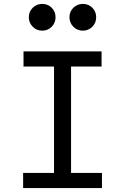

<svg xmlns="http://www.w3.org/2000/svg" viewBox="-20 -963 640 983"><path d="M98.4 0H502V-77.6H343.8V-622.4H500V-700H100.4V-622.4H256.6V-77.6H98.4ZM127.6 -874.6Q127.6 -846.2 147.6 -826.1Q167.6 -806 196 -806Q225 -806 244.7 -826.1Q264.4 -846.2 264.4 -874.6Q264.4 -903.6 244.7 -923.3Q225 -943 196 -943Q167.6 -943 147.6 -923.3Q127.6 -903.6 127.6 -874.6ZM335.6 -874.6Q335.6 -846.2 355.6 -826.1Q375.6 -806 404 -806Q433 -806 452.7 -826.1Q472.4 -846.2 472.4 -874.6Q472.4 -903.6 452.7 -923.3Q433 -943 404 -943Q375.6 -943 355.6 -923.3Q335.6 -903.6 335.6 -874.6Z"/></svg>

Font: CommitMonoV143 ExtLt
Style: Regular
Weight: 200
Monospace: yes
Designer: Eigil Nikolajsen
Foundry: Eigil Nikolajsen
Version: Version 1.143